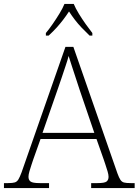

<svg xmlns="http://www.w3.org/2000/svg" viewBox="-23 -951 701 971"><path d="M-3 0V-25H18Q41 -25 52 -28.5Q63 -32 70 -43.5Q77 -55 86 -79L308 -714H348L571 -74Q579 -52 586 -41.5Q593 -31 604 -28Q615 -25 638 -25H658V0H438V-25H470Q506 -25 516 -33Q526 -41 526 -57Q526 -68 521 -84.5Q516 -101 510.5 -117.5Q505 -134 502 -143L465 -248H182L145 -144Q142 -135 136.5 -118.5Q131 -102 126 -85Q121 -68 121 -57Q121 -41 131.5 -33Q142 -25 178 -25H225V0ZM192 -279H454L380 -496Q371 -524 360.5 -555.5Q350 -587 340.5 -616.5Q331 -646 324 -668Q320 -651 310 -621.5Q300 -592 290 -561.5Q280 -531 271 -506ZM209 -784Q225 -803 243 -829Q261 -855 277.5 -882Q294 -909 303 -931H350Q359 -909 375.5 -882Q392 -855 410.5 -829Q429 -803 444 -784V-771H430Q407 -793 389 -812Q371 -831 356 -850.5Q341 -870 326 -893Q311 -870 296 -850.5Q281 -831 264 -812Q247 -793 223 -771H209Z"/></svg>

Font: Noto Serif Bengali ExtraLight
Style: Regular
Weight: 250
Version: Version 2.003